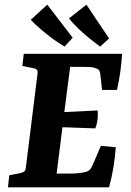

<svg xmlns="http://www.w3.org/2000/svg" viewBox="-20 -804 561 824"><path d="M418 -418 411 -481Q410 -494 406.5 -500.5Q403 -507 391 -511Q379 -516 363.5 -516.5Q348 -517 334 -517H281L256 -323L399 -330Q401 -311 398.5 -290.5Q396 -270 389 -253L248 -258L223 -59H278Q300 -59 319 -61Q338 -63 351 -67Q362 -71 368 -78.5Q374 -86 379 -99L413 -178L477 -172Q474 -131 467 -87.5Q460 -44 448 0H14L20 -52L67 -61Q78 -63 84 -68Q90 -73 91 -85L141 -488Q143 -501 137.5 -505.5Q132 -510 120 -512L76 -521L82 -573H504Q502 -537 496.5 -497.5Q491 -458 482 -418ZM448 -639 410 -604Q388 -620 363 -640Q338 -660 315.5 -682Q293 -704 276 -725L351 -784ZM292 -642 257 -604Q233 -618 206.5 -637.5Q180 -657 155.5 -678Q131 -699 112 -719L183 -784Z"/></svg>

Font: Rasa
Style: Bold Italic
Weight: 700
Italic angle: -7.10001°
Designer: Anna Giedrys (Yrsa+Rasa design), David Brezina (Yrsa art-direction, Rasa art-direction, design)
Foundry: Rosetta Type Foundry
Version: Version 2.004